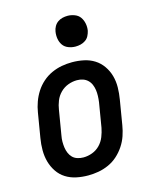

<svg xmlns="http://www.w3.org/2000/svg" viewBox="-113 -821 727 906"><g transform="rotate(-15 250.0 -368.5)"><path d="M205 8Q175 8 147 2Q119 -4 96 -18.5Q73 -33 57.5 -56Q42 -79 34.5 -106Q27 -133 27 -162.5Q27 -192 32 -221L52 -341Q56 -366 65 -391Q74 -416 88.5 -438.5Q103 -461 123.5 -479Q144 -497 168.5 -508Q193 -519 218 -523.5Q243 -528 268 -528Q298 -528 326 -522Q354 -516 377 -501.5Q400 -487 416 -464Q432 -441 439.5 -414Q447 -387 446.5 -357.5Q446 -328 441 -299L421 -179Q417 -154 408.5 -129Q400 -104 385 -81.5Q370 -59 350 -41Q330 -23 305.5 -12Q281 -1 255.5 3.5Q230 8 205 8ZM205 -80Q227 -80 248.5 -88Q270 -96 286 -112.5Q302 -129 310.5 -150.5Q319 -172 323 -193L343 -313Q345 -328 345.5 -343Q346 -358 344 -372Q342 -386 336.5 -399Q331 -412 321 -421.5Q311 -431 297.5 -435.5Q284 -440 269 -440Q247 -440 225.5 -432Q204 -424 187.5 -407.5Q171 -391 162.5 -369.5Q154 -348 151 -327L131 -207Q128 -192 128 -177Q128 -162 130 -148Q132 -134 137.5 -121Q143 -108 152.5 -98.5Q162 -89 176 -84.5Q190 -80 205 -80ZM304 -595Q287 -595 270 -601.5Q253 -608 243.5 -621.5Q234 -635 231 -652.5Q228 -670 231 -688Q233 -701 239.5 -712.5Q246 -724 256.5 -731.5Q267 -739 279.5 -742Q292 -745 305 -745Q322 -745 339 -738.5Q356 -732 365.5 -718.5Q375 -705 378.5 -687.5Q382 -670 379 -652Q376 -639 370 -627.5Q364 -616 353 -608.5Q342 -601 329.5 -598Q317 -595 304 -595Z"/></g></svg>

Font: Iosevka Semibold Oblique
Style: Regular
Weight: 600
Italic angle: -9°
Monospace: yes
Designer: Belleve Invis
Foundry: Belleve Invis
Version: Version 32.5.0; ttfautohint (v1.8.4)